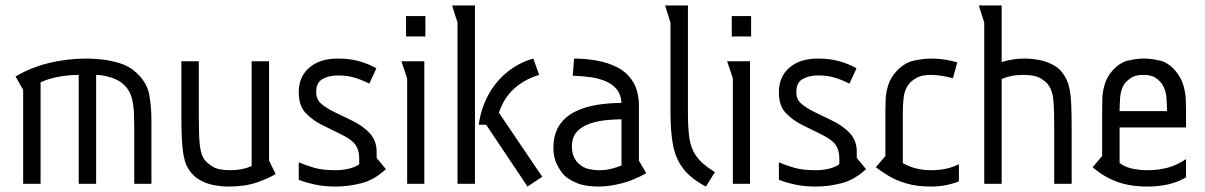

<svg xmlns="http://www.w3.org/2000/svg" viewBox="-20 -675 4425 705"><path d="M37 -394Q92 -427 159 -443.5Q226 -460 299 -460Q317 -460 350 -457Q383 -454 419.5 -443Q456 -432 483 -406Q521 -370 528.5 -324.5Q536 -279 536 -238V0H473V-203Q473 -228 472 -257.5Q471 -287 464 -314.5Q457 -342 438 -361Q420 -380 389 -390Q358 -400 333 -400V0H269V-400Q234 -400 197.5 -393.5Q161 -387 129 -373V0H65V-345Z M992 -36Q966 -20 923 -5Q880 10 819 10Q794 10 764 4.5Q734 -1 707.5 -18Q681 -35 664 -69Q658 -84 654 -105Q650 -126 648 -160Q646 -194 646 -247V-450H710V-245Q710 -179 713.5 -144.5Q717 -110 729 -91Q738 -78 759.5 -64Q781 -50 824 -50Q848 -50 868 -54Q888 -58 904 -65V-450H968V-85Z M1336 -368Q1308 -382 1281.5 -390Q1255 -398 1221 -398Q1188 -398 1164.5 -385Q1141 -372 1141 -337Q1141 -310 1159 -294.5Q1177 -279 1203 -266L1269 -234Q1313 -213 1338 -185.5Q1363 -158 1363 -118V-95L1397 -54Q1354 -14 1306 -2Q1258 10 1214 10Q1171 10 1136 2.5Q1101 -5 1077 -15V-79Q1105 -67 1135.5 -58.5Q1166 -50 1212 -50Q1239 -50 1262.5 -56Q1286 -62 1299 -72V-92Q1299 -122 1286.5 -141.5Q1274 -161 1236 -180L1159 -218Q1126 -235 1101.5 -261Q1077 -287 1077 -337Q1077 -393 1115.5 -426.5Q1154 -460 1221 -460Q1264 -460 1299.5 -450Q1335 -440 1362 -424Z M1542 -616V-541H1471V-616ZM1538 -450V0H1475V-387L1454 -450Z M1724 -655V0H1660V-592L1640 -655ZM1738 -217Q1745 -272 1770.5 -321.5Q1796 -371 1839 -407.5Q1882 -444 1938 -460L1960 -400Q1908 -385 1869 -350.5Q1830 -316 1812 -261L1971 -26L1917 10L1765 -217Z M2088 -460Q2130 -460 2172 -452.5Q2214 -445 2249 -426.5Q2284 -408 2305 -373.5Q2326 -339 2326 -285V-85L2353 -39Q2307 -13 2261.5 -1.5Q2216 10 2178 10Q2129 10 2099 -2.5Q2069 -15 2052 -31Q2036 -48 2024 -73.5Q2012 -99 2012 -131Q2012 -181 2033 -213.5Q2054 -246 2089.5 -264Q2125 -282 2169.5 -289.5Q2214 -297 2262 -297Q2260 -330 2242.5 -349.5Q2225 -369 2198.5 -379Q2172 -389 2142 -392.5Q2112 -396 2083 -397ZM2262 -237Q2238 -237 2207 -234Q2176 -231 2147 -221.5Q2118 -212 2099 -192Q2080 -172 2080 -138Q2080 -115 2087 -99.5Q2094 -84 2103 -76Q2119 -60 2139.5 -55Q2160 -50 2180 -50Q2204 -50 2224 -55Q2244 -60 2262 -67Z M2506 -655V-259Q2506 -204 2511.5 -166.5Q2517 -129 2538 -100Q2559 -71 2605 -43L2572 10Q2517 -19 2489 -55.5Q2461 -92 2451.5 -141Q2442 -190 2442 -259V-592L2422 -655Z M2738 -616V-541H2667V-616ZM2734 -450V0H2671V-387L2650 -450Z M3099 -368Q3071 -382 3044.5 -390Q3018 -398 2984 -398Q2951 -398 2927.5 -385Q2904 -372 2904 -337Q2904 -310 2922 -294.5Q2940 -279 2966 -266L3032 -234Q3076 -213 3101 -185.5Q3126 -158 3126 -118V-95L3160 -54Q3117 -14 3069 -2Q3021 10 2977 10Q2934 10 2899 2.5Q2864 -5 2840 -15V-79Q2868 -67 2898.5 -58.5Q2929 -50 2975 -50Q3002 -50 3025.5 -56Q3049 -62 3062 -72V-92Q3062 -122 3049.5 -141.5Q3037 -161 2999 -180L2922 -218Q2889 -235 2864.5 -261Q2840 -287 2840 -337Q2840 -393 2878.5 -426.5Q2917 -460 2984 -460Q3027 -460 3062.5 -450Q3098 -440 3125 -424Z M3479 -388Q3460 -393 3438.5 -396.5Q3417 -400 3399 -400Q3363 -400 3343.5 -388Q3324 -376 3317 -366Q3301 -345 3298 -316Q3295 -287 3295 -265V-76Q3341 -50 3399 -50Q3427 -50 3451.5 -55Q3476 -60 3501 -72V-9Q3453 10 3398 10Q3347 10 3308 -1.5Q3269 -13 3241.5 -30Q3214 -47 3196 -61L3231 -102V-265Q3231 -284 3232 -310Q3233 -336 3242 -364Q3251 -392 3274 -416Q3303 -446 3338 -453Q3373 -460 3401 -460Q3427 -460 3450.5 -456Q3474 -452 3495 -446Z M3658 -447Q3676 -453 3697.5 -456.5Q3719 -460 3742 -460Q3767 -460 3797 -454.5Q3827 -449 3854 -432.5Q3881 -416 3897 -381Q3904 -366 3908 -345Q3912 -324 3913.5 -290.5Q3915 -257 3915 -203V0H3851V-205Q3851 -271 3848 -305.5Q3845 -340 3832 -359Q3824 -373 3802.5 -386.5Q3781 -400 3738 -400Q3713 -400 3693.5 -396Q3674 -392 3658 -385V0H3594V-592L3574 -655H3658Z M4091 -207V-76Q4114 -60 4141 -55Q4168 -50 4191 -50Q4234 -50 4268.5 -59.5Q4303 -69 4335 -91V-24Q4305 -6 4269.5 2Q4234 10 4193 10Q4129 10 4080.5 -8Q4032 -26 3992 -61L4027 -102V-265Q4027 -284 4027.5 -310Q4028 -336 4036 -364Q4044 -392 4065 -416Q4092 -446 4123.5 -453Q4155 -460 4180 -460Q4206 -460 4237.5 -453Q4269 -446 4295 -416Q4316 -392 4324.5 -364Q4333 -336 4334 -310Q4335 -284 4335 -265V-207ZM4265 -267Q4265 -289 4263 -317Q4261 -345 4247 -366Q4241 -376 4225 -388Q4209 -400 4178 -400Q4148 -400 4131.5 -388Q4115 -376 4108 -366Q4095 -345 4093 -317Q4091 -289 4091 -267Z"/></svg>

Font: Aubrey
Style: Regular
Weight: 400
Designer: Gayaneh Bagdasaryan
Foundry: Cyreal.org
Version: Version 1.102; ttfautohint (v1.8.3)